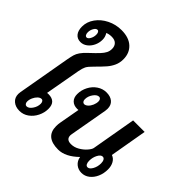

<svg xmlns="http://www.w3.org/2000/svg" viewBox="-233 -1233 1485 1485"><g transform="rotate(45 509.5 -490.5)"><path d="M459 -841Q459 -802 444.5 -770.5Q430 -739 407.5 -713Q385 -687 339 -641Q304 -607 294 -587Q284 -567 277 -530L225 -240Q230 -241 240 -241Q279 -241 299.5 -221.5Q320 -202 320 -160Q320 -118 300.5 -78.5Q281 -39 247 -14.5Q213 10 171 10Q128 10 100.5 -13.5Q73 -37 73 -77Q73 -84 75 -98L151 -530Q158 -568 164 -589Q170 -610 185 -632Q200 -654 230 -682Q276 -725 298 -748.5Q320 -772 330 -792Q340 -812 340 -836Q340 -866 322.5 -883.5Q305 -901 272 -901Q241 -901 221 -891Q238 -866 238 -834Q238 -799 223 -768Q208 -737 183 -718.5Q158 -700 129 -700Q94 -700 73.5 -724.5Q53 -749 53 -794Q53 -846 85.5 -891.5Q118 -937 172.5 -964Q227 -991 289 -991Q370 -991 414.5 -950Q459 -909 459 -841ZM176 -827Q176 -843 170.5 -852Q165 -861 156 -861Q141 -861 128.5 -840Q116 -819 116 -794Q116 -778 122 -768.5Q128 -759 138 -759Q152 -759 164 -780.5Q176 -802 176 -827ZM228 -177Q213 -177 198 -163Q183 -149 173 -127Q163 -105 163 -84Q163 -71 169.5 -62.5Q176 -54 186 -54Q209 -54 229.5 -83.5Q250 -113 250 -146Q250 -159 244 -168Q238 -177 228 -177Z M977 -155Q977 -110 960.5 -72.5Q944 -35 915 -12.5Q886 10 850 10Q814 10 788 -11.5Q762 -33 756 -70Q674 10 595 10Q456 10 456 -108Q456 -130 460 -151L490 -318Q486 -317 477 -317Q439 -317 417.5 -338.5Q396 -360 396 -398Q396 -442 416.5 -481.5Q437 -521 472 -544.5Q507 -568 548 -568Q592 -568 617.5 -546Q643 -524 643 -484Q643 -476 641 -460L586 -151Q584 -139 584 -135Q584 -90 636 -90Q671 -90 703.5 -109Q736 -128 757.5 -153Q779 -178 782 -194L846 -560H972L919 -255Q947 -245 962 -218Q977 -191 977 -155ZM553 -474Q553 -487 547 -495.5Q541 -504 531 -504Q508 -504 487 -474.5Q466 -445 466 -412Q466 -398 472.5 -389.5Q479 -381 489 -381Q504 -381 519 -395Q534 -409 543.5 -431Q553 -453 553 -474ZM906 -150Q906 -171 898.5 -183.5Q891 -196 878 -196Q858 -196 842 -166Q826 -136 826 -99Q826 -79 833 -66.5Q840 -54 853 -54Q873 -54 889.5 -83.5Q906 -113 906 -150Z"/></g></svg>

Font: KoHo
Style: Bold Italic
Weight: 700
Italic angle: -10°
Version: Version 1.000; ttfautohint (v1.6)